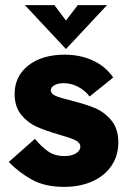

<svg xmlns="http://www.w3.org/2000/svg" viewBox="-20 -717 513 748"><path d="M14 -86 116 -176Q141 -146 167 -127.5Q193 -109 231 -109Q260 -109 276.5 -120Q293 -131 293 -145Q293 -161 274 -170.5Q255 -180 212 -192Q160 -207 124.5 -222.5Q89 -238 63 -269.5Q37 -301 37 -351Q37 -420 90.5 -462Q144 -504 232 -504Q293 -504 342.5 -481Q392 -458 421 -415L329 -341Q311 -365 284 -379Q257 -393 228 -393Q206 -393 192 -385Q178 -377 178 -365Q178 -353 193.5 -345Q209 -337 255 -326Q310 -312 347.5 -297Q385 -282 413 -249Q441 -216 441 -162Q441 -111 414.5 -71.5Q388 -32 340 -10.5Q292 11 230 11Q154 11 103.5 -17.5Q53 -46 14 -86ZM77 -697H192L237 -637L283 -697H397L237 -526Z"/></svg>

Font: Hanken Grotesk Black
Style: Regular
Weight: 900
Designer: Alfredo Marco Pradil
Foundry: Hanken Design Co.
Version: Version 3.014